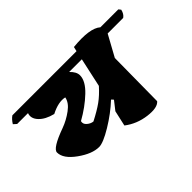

<svg xmlns="http://www.w3.org/2000/svg" viewBox="-146 -956 1251 1251"><g transform="rotate(-45 479.5 -331.0)"><path d="M331 -466Q278 -478 204 -440Q139 -456 106 -491.5Q73 -527 87 -565H-13L-34 -584Q-16 -613 5 -627H596L603 -658Q763 -674 816 -627H981L993 -612Q986 -580 964 -565H821L741 -419L737 -25Q710 8 624.5 -3Q539 -14 474 -64L498 -171L545 -231L532 -245Q466 -183 381.5 -132Q297 -81 259 -81Q195 -81 117 -137Q39 -193 39 -250Q39 -287 178 -337Q230 -356 277 -390.5Q324 -425 331 -466ZM501 -500Q501 -448 439.5 -389.5Q378 -331 294 -284Q288 -261 308 -244Q328 -227 350 -225Q416 -259 456.5 -288Q497 -317 539 -364L583 -565H466Q501 -532 501 -500Z"/></g></svg>

Font: Tillana ExtraBold
Style: Regular
Weight: 800
Designer: Lipi Raval (Devanagari, Latin), Jonny Pinhorn (Latin)
Foundry: Indian Type Foundry
Version: Version 2.003;PS 1.0;hotconv 1.0.79;makeotf.lib2.5.61930; tt